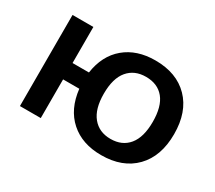

<svg xmlns="http://www.w3.org/2000/svg" viewBox="-108 -760 1101 982"><g transform="rotate(30 443.0 -269.5)"><path d="M564.5 9.8Q452.1 9.8 381.8 -52.7Q311.5 -115.2 298.8 -228.5H203.1V0H80.1V-538.1H203.1V-325.2H299.8Q315.4 -431.6 385.3 -490.2Q455.1 -548.8 564.5 -548.8Q690.4 -548.8 762.7 -474.6Q835 -400.4 835 -269.5Q835 -138.7 762.7 -64.5Q690.4 9.8 564.5 9.8ZM419.9 -269.5Q419.9 -179.7 458.5 -132.8Q497.1 -85.9 564.5 -85.9Q632.8 -85.9 670.9 -132.3Q709 -178.7 709 -269.5Q709 -360.4 671.4 -406.2Q633.8 -452.1 564.5 -452.1Q497.1 -452.1 458.5 -406.2Q419.9 -360.4 419.9 -269.5Z"/></g></svg>

Font: Min Sans SemiBold
Style: Regular
Weight: 600
Designer: Jinseong-Kim, NotoSansCJK, Nunito
Foundry: Jinseong-Kim
Version: Version 1.400;Glyphs 3.1.2 (3151)